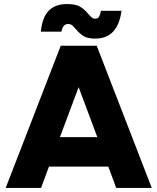

<svg xmlns="http://www.w3.org/2000/svg" viewBox="-20 -925 775 945"><path d="M513 -105H221L182 0H8L279 -700H456L727 0H552ZM459 -250 367 -496 275 -250ZM353 -782Q342 -795 334 -801Q326 -807 315 -807Q304 -807 295.5 -799Q287 -791 282 -769H181Q188 -840 220 -872.5Q252 -905 310 -905Q352 -905 373.5 -892.5Q395 -880 414 -857Q425 -844 432 -838.5Q439 -833 449 -833Q462 -833 467.5 -842.5Q473 -852 477 -872H578Q560 -735 449 -735Q411 -735 391 -747.5Q371 -760 353 -782Z"/></svg>

Font: Oak Sans ExtraBold
Style: Regular
Weight: 800
Designer: Erik Kennedy, Walven
Foundry: Erik Kennedy, Walven
Version: Version 1.000